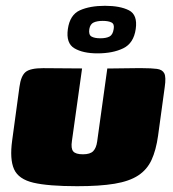

<svg xmlns="http://www.w3.org/2000/svg" viewBox="-20 -635 598 662"><path d="M263 -399 228 -149Q224 -123 232.5 -113Q241 -103 266 -103Q291 -103 301.5 -114Q312 -125 315 -147L350 -399Q351 -399 368 -399Q385 -399 407.5 -399.5Q430 -400 448.5 -400Q467 -400 471 -400Q502 -400 521 -397.5Q540 -395 546.5 -382Q553 -369 548 -335L525 -167Q518 -117 502.5 -83.5Q487 -50 456.5 -30Q426 -10 375 -1.5Q324 7 246 7Q147 7 95.5 -5Q44 -17 28.5 -51.5Q13 -86 22 -151L47 -335Q52 -373 68 -386.5Q84 -400 129 -400Q163 -400 196 -399.5Q229 -399 263 -399ZM316 -451Q266 -451 236.5 -468.5Q207 -486 214 -535Q221 -584 255.5 -599.5Q290 -615 342 -615Q394 -615 424.5 -599.5Q455 -584 448 -535Q441 -486 405 -468.5Q369 -451 316 -451ZM326 -503Q346 -503 357.5 -509Q369 -515 372 -535Q375 -552 364.5 -557.5Q354 -563 334 -563Q315 -563 303 -557.5Q291 -552 288 -535Q285 -515 295.5 -509Q306 -503 326 -503Z"/></svg>

Font: Genos Black
Style: Italic
Weight: 900
Italic angle: -8°
Version: Version 1.010